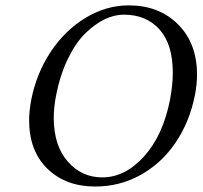

<svg xmlns="http://www.w3.org/2000/svg" viewBox="-20 -678 747 708"><path d="M436 -624Q401.9 -624 365.7 -606.7Q329.6 -589.4 294.4 -554.9Q259.3 -520.5 230.5 -461.4Q201.7 -402.3 187 -327.1Q178.2 -282.2 178.2 -243.7Q178.2 -141.6 229.5 -82.8Q280.8 -23.9 356.9 -23.9Q441.4 -23.9 511.2 -101.3Q581.1 -178.7 606.9 -310.1Q617.2 -365.2 617.2 -410.2Q617.2 -514.2 568.4 -569.1Q519.5 -624 436 -624ZM699.2 -329.1Q679.7 -229.5 627.9 -152.8Q576.2 -76.2 499 -33.2Q421.9 9.8 331.1 9.8Q222.2 9.8 154.8 -55.9Q87.4 -121.6 87.4 -234.4Q87.4 -268.1 95.2 -310.1Q114.3 -407.2 166.7 -486.6Q219.2 -565.9 295.2 -612.1Q371.1 -658.2 455.1 -658.2Q565.9 -658.2 636.2 -588.4Q706.5 -518.6 706.5 -402.8Q706.5 -368.2 699.2 -329.1Z"/></svg>

Font: Linux Libertine G
Style: Italic
Weight: 400
Italic angle: -12°
Designer: Philipp H. Poll
Foundry: Philipp H. Poll
Version: Version 5.1.3